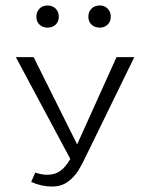

<svg xmlns="http://www.w3.org/2000/svg" viewBox="-20 -674 528 702"><path d="M113 -613Q113 -631 124.5 -642.5Q136 -654 154 -654Q172 -654 183.5 -642.5Q195 -631 195 -613Q195 -595 183.5 -584Q172 -573 154 -573Q136 -573 124.5 -584Q113 -595 113 -613ZM303 -613Q303 -631 314.5 -642.5Q326 -654 345 -654Q362 -654 373.5 -642.5Q385 -631 385 -613Q385 -595 373.5 -584Q362 -573 345 -573Q326 -573 314.5 -584Q303 -595 303 -613ZM471 -465 305 -125Q282 -76 266.5 -51Q251 -26 227.5 -9Q204 8 170 8Q131 8 94 -9L109 -43Q133 -35 152 -35Q181 -35 200.5 -49Q220 -63 237 -93L38 -465H103L262 -146L406 -465Z"/></svg>

Font: Ysabeau SC Semilight
Style: Regular
Weight: 300
Designer: Christian Thalmann (Catharsis Fonts)
Version: Version 0.003